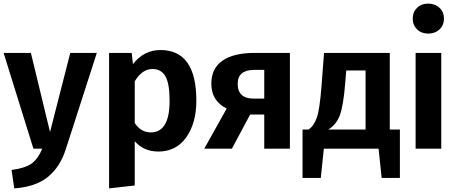

<svg xmlns="http://www.w3.org/2000/svg" viewBox="-22 -823 2533 1063"><path d="M514 -530 343 1Q311 102 242.5 157Q174 212 57 220L42 118Q118 108 153.5 82Q189 56 212 0H163L-2 -530H149L255 -92L367 -530Z M813 -90Q917 -90 917 -265Q917 -361 893.5 -401Q870 -441 822 -441Q765 -441 724 -373V-142Q758 -90 813 -90ZM866 -546Q1065 -546 1065 -266Q1065 -141 1009 -62.5Q953 16 855 16Q774 16 724 -41V204L582 220V-530H707L714 -468Q775 -546 866 -546Z M1441 -277V-436H1386Q1294 -436 1294 -359Q1294 -277 1383 -277ZM1583 -530V0H1441V-189H1363L1262 0H1109L1233 -222Q1148 -264 1148 -360Q1148 -444 1209.5 -487Q1271 -530 1387 -530Z M2002 -433H1895L1889 -360Q1879 -237 1859.5 -185Q1840 -133 1796 -106H2002ZM2192 -106V162H2091L2074 0H1771L1754 162H1653V-106H1687Q1716 -126 1732 -171.5Q1748 -217 1758 -346L1772 -530H2136V-106Z M2421 0H2279V-530H2421ZM2287 -779.5Q2311 -803 2349 -803Q2387 -803 2411.5 -779.5Q2436 -756 2436 -720Q2436 -684 2411.5 -660.5Q2387 -637 2349 -637Q2311 -637 2287 -660.5Q2263 -684 2263 -720Q2263 -756 2287 -779.5Z"/></svg>

Font: FiraSans
Style: Regular
Weight: 600
Designer: Carrois Corporate & Edenspiekermann AG
Foundry: Carrois Corporate GbR & Edenspiekermann AG
Version: Version 3.106;PS 003.106;hotconv 1.0.70;makeotf.lib2.5.58329